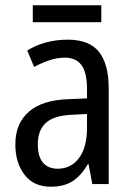

<svg xmlns="http://www.w3.org/2000/svg" viewBox="-20 -696 500 726"><path d="M236 -546Q318 -546 354.5 -499.5Q391 -453 391 -363V0H329L315 -75H312Q287 -32 254.5 -11Q222 10 172 10Q107 10 72.5 -35.5Q38 -81 38 -150Q38 -229 89 -273.5Q140 -318 239 -321L309 -324V-359Q309 -422 288 -450Q267 -478 225 -478Q197 -478 168 -468.5Q139 -459 109 -443L83 -505Q115 -525 154 -535.5Q193 -546 236 -546ZM252 -262Q183 -259 153 -231Q123 -203 123 -151Q123 -103 143 -80.5Q163 -58 198 -58Q248 -58 278.5 -98Q309 -138 309 -213V-265ZM363 -676V-612H104V-676Z"/></svg>

Font: Noto Sans Myanmar Condensed
Style: Regular
Weight: 400
Width: 3
Designer: Monotype Design Team
Foundry: Monotype Imaging Inc.
Version: Version 2.107; ttfautohint (v1.8.4.7-5d5b)